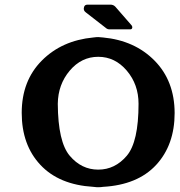

<svg xmlns="http://www.w3.org/2000/svg" viewBox="-20 -778 765 816"><path d="M540 -669.4Q543.5 -664.1 541.7 -658.7Q540 -653.3 533.7 -653.3H443.8Q438.5 -653.3 433.1 -656.7L345.7 -724.6Q333 -733.4 336.9 -746.6Q338.9 -758.3 352.5 -758.3H449.2Q461.9 -758.3 470.2 -749.5ZM568.8 -336.9Q568.8 -418.9 518.8 -477.8Q468.8 -536.6 397.5 -536.6Q326.2 -536.6 276.4 -477.8Q226.6 -418.9 225.6 -336.9Q226.6 -174.8 276.4 -116Q326.2 -57.1 397.5 -57.1Q468.8 -57.1 518.8 -116Q568.8 -174.8 568.8 -336.9ZM376.5 16.1Q230.5 7.3 151.4 -77.6Q72.3 -162.1 72.3 -298.3Q72.3 -434.6 157.7 -520.5Q242.7 -606 376.5 -618.7Q390.6 -620.6 397.7 -620.4Q404.8 -620.1 418 -618.7Q552.7 -606 637.2 -520Q721.7 -434.1 722.2 -297.9Q722.2 -162.1 643.6 -77.1Q564.9 7.8 418 16.1Q409.2 17.6 400.4 17.6Q391.6 17.6 391.1 17.6Q385.3 17.6 376.5 16.1Z"/></svg>

Font: Dyuthi
Style: Regular
Weight: 400
Designer: Hiran Venugopalan, Hussain K H and Suresh P for Sawthanthra Malayalam Computing (SMC)
Version: Version 3.0.0+20221109